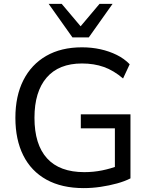

<svg xmlns="http://www.w3.org/2000/svg" viewBox="-20 -957 769 986"><path d="M410 9Q297 9 218.5 -34.5Q140 -78 99.5 -159Q59 -240 59 -352Q59 -464 100 -545Q141 -626 217.5 -670Q294 -714 401 -714Q451 -714 496 -704Q541 -694 579.5 -675Q618 -656 646 -627L612 -554Q564 -595 513.5 -613Q463 -631 401 -631Q282 -631 219.5 -558.5Q157 -486 157 -352Q157 -215 221.5 -144Q286 -73 413 -73Q460 -73 504.5 -82Q549 -91 590 -107L570 -57V-298H395V-370H650V-41Q621 -26 581 -15Q541 -4 497 2.5Q453 9 410 9ZM352 -765 230 -937H297L394 -822L491 -937H558L436 -765Z"/></svg>

Font: Nunito Sans 12pt Medium
Style: Regular
Weight: 500
Designer: Vernon Adams
Foundry: Vernon Adams
Version: Version 3.101;gftools[0.9.27]